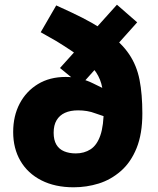

<svg xmlns="http://www.w3.org/2000/svg" viewBox="-20 -788 671 816"><path d="M324 -426 235 -499 477 -768 563 -693ZM293 8Q214 8 156 -21.5Q98 -51 67 -104Q36 -157 36 -227Q36 -295 63.5 -347.5Q91 -400 141 -430.5Q191 -461 259 -461Q293 -461 322 -453.5Q351 -446 377 -433L428 -408L442 -287L386 -306Q368 -313 349.5 -316Q331 -319 312 -319Q279 -319 256 -308.5Q233 -298 220.5 -277Q208 -256 208 -224Q208 -193 219.5 -173.5Q231 -154 252.5 -145Q274 -136 302 -136Q338 -136 365 -153.5Q392 -171 406.5 -212.5Q421 -254 421 -328Q421 -380 414.5 -415.5Q408 -451 388.5 -480.5Q369 -510 328.5 -540.5Q288 -571 220 -613L153 -651L219 -765L284 -735Q378 -691 437 -648.5Q496 -606 528.5 -558Q561 -510 573 -449Q585 -388 585 -306Q585 -219 560.5 -158.5Q536 -98 493.5 -61Q451 -24 399.5 -8Q348 8 293 8Z"/></svg>

Font: REM Medium
Style: Bold
Weight: 700
Version: Version 1.005;gftools[0.9.28]